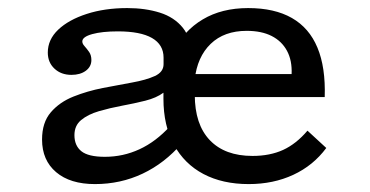

<svg xmlns="http://www.w3.org/2000/svg" viewBox="-20 -447 921 478"><path d="M599.1 11.3Q534.1 11.3 486.5 -13.8Q439 -38.9 413 -86.6Q386.9 -134.3 386.9 -201.3Q386.9 -269.1 412.2 -319.8Q437.5 -370.5 484.8 -398.7Q532 -426.9 597.8 -426.9Q663.5 -426.9 706.7 -402.2Q749.9 -377.5 770.3 -328.4Q790.8 -279.3 788.4 -205.4H430.3L429.3 -262.6H706Q707.5 -296.4 694.5 -320.5Q681.5 -344.6 656.3 -357.4Q631.1 -370.2 594.1 -370.2Q538.1 -370.2 504.5 -337.8Q470.9 -305.4 464.7 -248.5L467.3 -245.8Q466.5 -240.1 465.7 -230.7Q464.9 -221.4 464.9 -211Q464.9 -137.4 502.3 -98.1Q539.8 -58.8 608.6 -58.8Q651.9 -58.8 684.7 -73.7Q717.4 -88.7 745.5 -121.7L792.3 -78.6Q759.8 -34.8 710.2 -11.8Q660.5 11.3 599.1 11.3ZM241.1 -56.6Q286.6 -56.6 327.2 -75.4Q367.9 -94.1 403.3 -132.7L386.9 -201.3V-216.2Q369.4 -203.3 341.8 -196.3Q314.1 -189.4 283.8 -183.8Q253.4 -178.1 226.3 -170.2Q199.1 -162.2 182.2 -148.3Q165.3 -134.4 165.3 -110.6Q165.3 -84.4 182.6 -70.5Q199.9 -56.6 241.1 -56.6ZM216.4 11.3Q154.6 11.3 119.7 -18.4Q84.7 -48.1 84.7 -99.6Q84.7 -142.1 106.5 -167.4Q128.3 -192.8 162.9 -206.6Q197.6 -220.4 235.9 -227.9Q274.3 -235.3 309 -241.6Q343.6 -247.8 365.4 -257.7Q387.2 -267.7 387.2 -287.2V-303.5Q387.2 -335.8 358.4 -352.4Q329.6 -368.9 273.4 -368.9Q234.3 -368.9 209.6 -362.1Q184.9 -355.2 184.9 -343.8Q184.9 -338 190.6 -331.9Q196.2 -325.7 201.9 -317.6Q207.5 -309.5 207.5 -297.5Q207.5 -281.1 193.6 -270.8Q179.7 -260.6 157.9 -260.6Q132.1 -260.6 115.6 -276.1Q99 -291.6 99 -316.2Q99 -348.5 125 -373.2Q151 -397.8 195.8 -412.3Q240.6 -426.9 296.9 -426.9Q341.8 -426.9 378 -415.5Q414.1 -404.1 435.3 -377.7Q456.5 -351.4 456.5 -305L432.9 -90.4Q390.1 -40.7 335.1 -14.7Q280.1 11.3 216.4 11.3Z"/></svg>

Font: Playfair 5pt SemiExpanded Light
Style: Regular
Weight: 300
Width: 6
Designer: Claus Eggers Sørensen
Foundry: Claus Eggers Sørensen
Version: Version 2.203